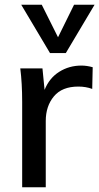

<svg xmlns="http://www.w3.org/2000/svg" viewBox="-20 -794 421 814"><path d="M373 -509 371 -417Q344 -427 312 -427Q243 -427 208.5 -385.5Q174 -344 174 -281V0H74V-362Q74 -441 66 -504H160L169 -413Q189 -463 231 -489.5Q273 -516 325 -516Q348 -516 373 -509ZM294 -774H381L259 -569H192L70 -774H157L226 -636Z"/></svg>

Font: Muli SemiBold
Style: Regular
Weight: 600
Designer: Vernon Adams
Foundry: Vernon Adams
Version: Version 2.000